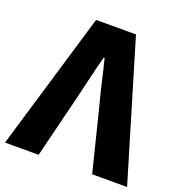

<svg xmlns="http://www.w3.org/2000/svg" viewBox="-142 -861 927 977"><g transform="rotate(20 321.5 -372.5)"><path d="M-9 0H173L257 -340C277 -420 293 -496 315 -578H320C341 -496 356 -420 378 -340L463 0H652L429 -745H213Z"/></g></svg>

Font: Noto Sans JP Black
Style: Regular
Weight: 900
Designer: Ryoko NISHIZUKA 西塚涼子 (kana, bopomofo & ideographs); Paul D. Hunt (Latin, Greek & Cyrillic); Sandoll Communications 산돌커뮤니
Foundry: Adobe
Version: Version 2.002;hotconv 1.0.116;makeotfexe 2.5.65601